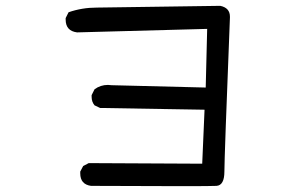

<svg xmlns="http://www.w3.org/2000/svg" viewBox="-20 -641 1040 658"><path d="M601 -3 292 -4Q255 -9 255 -47V-53L265 -72L284 -82L673 -80L681 -265L323 -271L304 -280Q294 -292 294 -309V-315L304 -335Q324 -350 350 -350L362 -349L685 -341L690 -542L244 -530Q205 -535 205 -574V-579L215 -599Q261 -615 312 -615L735 -621Q768 -614 768 -584V-581Q749 -100 749 -53Q749 -6 722 -4Q708 -3 601 -3Z"/></svg>

Font: Xiaolai SC
Style: Regular
Weight: 400
Designer: Nozomi Seto 瀬戸のぞみ
Version: Version 3.11;December 4, 2020;FontCreator 13.0.0.2613 64-bit